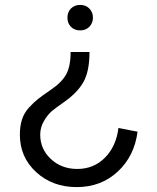

<svg xmlns="http://www.w3.org/2000/svg" viewBox="-20 -530 641 783"><path d="M268 -318H345Q345 -239 320 -195Q295 -151 240 -113Q207 -90 191 -76.5Q175 -63 159.5 -37Q144 -11 144 19Q144 78 187.5 118.5Q231 159 295 159Q363 159 408.5 112.5Q454 66 463 -8L541 7Q528 107 460 170Q392 233 293 233Q194 233 127.5 172Q61 111 61 19Q61 -15 69.5 -42Q78 -69 98 -91Q118 -113 136 -127Q154 -141 186 -163Q231 -193 249.5 -226Q268 -259 268 -318ZM359 -458Q359 -436 344.5 -421Q330 -406 307 -406Q284 -406 269.5 -420.5Q255 -435 255 -458Q255 -481 269.5 -495.5Q284 -510 307 -510Q330 -510 344.5 -495Q359 -480 359 -458Z"/></svg>

Font: Metropolitano
Style: Regular
Weight: 400
Designer: Fonts by Alex Slobzheninov & Chris M. Simpson / Changes by Cristiano Sobral
Foundry: Fonts by Alex Slobzheninov & Chris M. Simpson / Changes by Cristiano Sobral
Version: Version 1.00;August 30, 2020;FontCreator 13.0.0.2681 64-bit